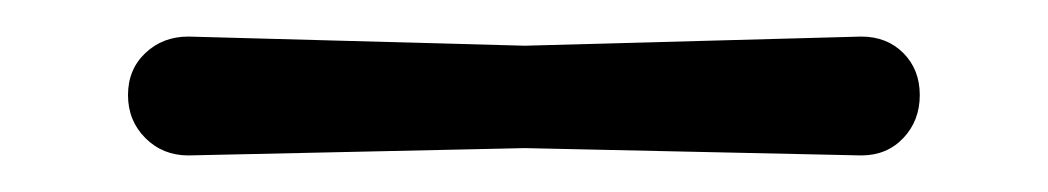

<svg xmlns="http://www.w3.org/2000/svg" viewBox="-20 89 573 105"><path d="M83 109 267 114 451 109Q465 109 474 118Q483 127 483 141Q483 155 474 164.5Q465 174 451 174L267 170L83 174Q69 174 59.5 164.5Q50 155 50 141Q50 127 59.5 118Q69 109 83 109Z"/></svg>

Font: Macondo
Style: Regular
Weight: 400
Version: Version 2.001